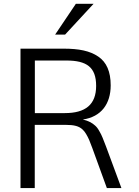

<svg xmlns="http://www.w3.org/2000/svg" viewBox="-20 -959 707 979"><path d="M312 -782.7 457 -939.5H366.7L261.2 -782.7ZM157.7 -650.4H305.2H318.4C422.4 -650.4 470.2 -616.2 470.2 -521C470.2 -425.8 416 -382.3 310.5 -382.3H157.7ZM157.2 0V-322.3H315.4C357.9 -322.3 382.8 -315.9 401.4 -298.3C413.1 -288.1 425.3 -266.6 434.6 -245.6C439 -235.4 444.3 -221.2 450.7 -204.1L524.9 0H599.1L520.5 -212.4L502.9 -257.3C498.5 -268.6 492.7 -279.8 485.8 -291.5C479.5 -303.2 472.2 -312.5 464.8 -318.8C450.7 -332 430.2 -343.3 402.3 -349.6C496.6 -363.3 544.4 -429.7 544.4 -523.9C544.4 -593.8 523.4 -642.1 480.5 -670.9C438 -699.7 382.8 -710.9 304.2 -710.9H84.5V0Z"/></svg>

Font: Ride Light
Style: Regular
Weight: 300
Version: Version 3.000